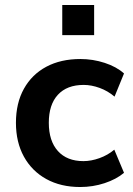

<svg xmlns="http://www.w3.org/2000/svg" viewBox="-20 -741 534 771"><path d="M302 10Q224 10 166 -22Q108 -54 76 -112Q44 -170 44 -248Q44 -327 76 -384.5Q108 -442 166 -473Q224 -504 303 -504Q353 -504 400.5 -488.5Q448 -473 478 -446L440 -353Q413 -376 380 -388Q347 -400 316 -400Q249 -400 212.5 -360.5Q176 -321 176 -248Q176 -175 212.5 -134.5Q249 -94 315 -94Q346 -94 379.5 -106Q413 -118 439 -140L478 -47Q447 -21 400 -5.5Q353 10 302 10ZM230 -600V-721H358V-600Z"/></svg>

Font: Nunito Sans 10pt
Style: Bold
Weight: 700
Designer: Vernon Adams
Foundry: Vernon Adams
Version: Version 3.101;gftools[0.9.27]